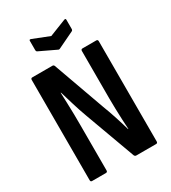

<svg xmlns="http://www.w3.org/2000/svg" viewBox="-202 -946 938 1051"><g transform="rotate(-30 267.0 -421.0)"><path d="M64 0Q55 0 55 -11V-644Q55 -655 65 -655H192Q200 -655 203 -647L320 -321Q336 -280 351.5 -232Q367 -184 377 -148H379Q377 -174 375.5 -209.5Q374 -245 373 -280.5Q372 -316 372 -343V-644Q372 -655 382 -655H469Q479 -655 479 -644V-11Q479 0 469 0H344Q336 0 332 -8L216 -325Q199 -371 185 -417.5Q171 -464 159 -504H157Q158 -475 159.5 -438.5Q161 -402 161.5 -365.5Q162 -329 162 -300V-11Q162 0 152 0ZM262 -716 159 -765Q153 -768 153 -777V-835Q153 -844 164 -840L268 -799L372 -840Q384 -845 384 -835V-777Q384 -768 377 -765L275 -716Q268 -712 262 -716Z"/></g></svg>

Font: Sofia Sans Condensed
Style: Bold
Weight: 700
Designer: Botio Nikoltchev, Ani Petrova
Foundry: lettersoup
Version: Version 4.101; ttfautohint (v1.8.4.7-5d5b)